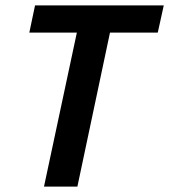

<svg xmlns="http://www.w3.org/2000/svg" viewBox="-20 -687 623 707"><path d="M265 0H142L263 -567H88L109 -667H583L561 -567H385Z"/></svg>

Font: Epunda Sans SemiBold
Style: Italic
Weight: 600
Italic angle: -12.0243°
Designer: Simon Atzbach
Foundry: typofactur
Version: Version 2.204; ttfautohint (v1.8.4.7-5d5b)